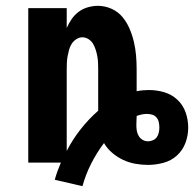

<svg xmlns="http://www.w3.org/2000/svg" viewBox="-20 -558 666 659"><path d="M263 81 168 59Q172 44 177.5 29Q183 14 189 0H77V-530H209V-462Q216 -478 226 -492.5Q236 -507 250 -517.5Q264 -528 281.5 -533Q299 -538 316 -538Q340 -538 362.5 -528Q385 -518 400 -500Q415 -482 424.5 -460Q434 -438 439.5 -414.5Q445 -391 447 -367.5Q449 -344 449 -320V-245Q459 -247 470 -248Q481 -249 491 -249Q518 -249 543.5 -241.5Q569 -234 588.5 -216Q608 -198 617 -172.5Q626 -147 626 -120Q626 -93 616.5 -67.5Q607 -42 587 -24Q567 -6 540.5 1Q514 8 488 8Q466 8 444 4Q422 0 402 -9.5Q382 -19 365 -33.5Q348 -48 337 -67Q312 -34 293 3.5Q274 41 263 81ZM209 -40Q229 -79 256.5 -114Q284 -149 317 -178V-320Q317 -331 316.5 -342.5Q316 -354 314 -365Q312 -376 308.5 -387Q305 -398 299.5 -407.5Q294 -417 284 -423.5Q274 -430 263 -430Q252 -430 242 -423.5Q232 -417 226 -407.5Q220 -398 217 -387Q214 -376 212 -365Q210 -354 209.5 -342.5Q209 -331 209 -320ZM488 -73Q496 -73 504.5 -76.5Q513 -80 518 -87Q523 -94 525 -103Q527 -112 527 -120Q527 -120 527 -120Q527 -120 527 -120Q527 -120 527 -120Q527 -120 527 -120Q527 -129 525 -138.5Q523 -148 517 -155Q511 -162 502 -164.5Q493 -167 484 -167Q475 -167 466 -165Q457 -163 449 -160V-159Q449 -152 448.5 -144Q448 -136 448 -129Q448 -119 449.5 -109.5Q451 -100 456 -91.5Q461 -83 469.5 -78Q478 -73 488 -73Z"/></svg>

Font: Iosevka Curly Heavy Extended
Style: Regular
Weight: 900
Width: 7
Monospace: yes
Designer: Belleve Invis
Foundry: Belleve Invis
Version: Version 11.1.0; ttfautohint (v1.8.3)